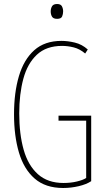

<svg xmlns="http://www.w3.org/2000/svg" viewBox="-20 -928 540 958"><path d="M295 10Q207 10 153 -37Q99 -84 74.5 -167Q50 -250 50 -358Q50 -466 74.5 -548.5Q99 -631 151 -677.5Q203 -724 287 -724Q318 -724 353.5 -715.5Q389 -707 418 -681L405 -661Q378 -684 348 -691.5Q318 -699 290 -699Q211 -699 164 -655Q117 -611 96.5 -535Q76 -459 76 -362Q76 -259 98 -181Q120 -103 169 -59Q218 -15 297 -15Q333 -15 364 -22.5Q395 -30 410 -40V-326H272V-351H435V-24Q411 -8 372.5 1Q334 10 295 10ZM265 -834Q246 -834 239.5 -845Q233 -856 233 -871Q233 -885 239.5 -896.5Q246 -908 265 -908Q283 -908 289 -896.5Q295 -885 295 -871Q295 -858 290 -846Q285 -834 265 -834Z"/></svg>

Font: Noto Sans Mono ExtraCondensed Thin
Style: Regular
Weight: 100
Width: 2
Designer: Monotype Design Team
Foundry: Monotype Imaging Inc.
Version: Version 2.014; ttfautohint (v1.8.4.7-5d5b)